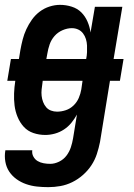

<svg xmlns="http://www.w3.org/2000/svg" viewBox="-33 -548 553 791"><path d="M166 223Q142 223 119 220.5Q96 218 74.5 210.5Q53 203 35 190Q17 177 5 159Q-7 141 -11 118Q-15 95 -11 72V71H100Q98 85 104.5 97Q111 109 122 115.5Q133 122 146.5 124.5Q160 127 174 127Q192 127 210.5 118Q229 109 241 93Q253 77 259 58.5Q265 40 268 22L284 -76Q274 -58 261 -42Q248 -26 230.5 -14.5Q213 -3 193 2.5Q173 8 154 8Q128 8 104.5 0Q81 -8 65 -25.5Q49 -43 39.5 -66Q30 -89 27 -113.5Q24 -138 25 -163.5Q26 -189 30 -215H-3L12 -305H45L51 -342Q55 -364 60.5 -385.5Q66 -407 75.5 -427.5Q85 -448 98.5 -467Q112 -486 130.5 -500Q149 -514 171 -521Q193 -528 214 -528Q239 -528 262.5 -520.5Q286 -513 302 -497Q318 -481 327.5 -459Q337 -437 340 -414L358 -520H471L435 -305H476L461 -215H420L379 37Q374 62 366 86.5Q358 111 343.5 133Q329 155 308.5 173Q288 191 264.5 202.5Q241 214 216 218.5Q191 223 166 223ZM158 -305H322Q325 -319 325.5 -333Q326 -347 325.5 -360.5Q325 -374 321 -387Q317 -400 309 -410.5Q301 -421 289 -426.5Q277 -432 263 -432Q244 -432 224.5 -423.5Q205 -415 191.5 -399.5Q178 -384 171.5 -365Q165 -346 162 -327ZM202 -88Q220 -88 238 -94Q256 -100 270 -113.5Q284 -127 291.5 -144.5Q299 -162 302 -180L307 -215H143L142 -207Q140 -193 138.5 -179.5Q137 -166 138.5 -153Q140 -140 144.5 -128Q149 -116 157 -106.5Q165 -97 177 -92.5Q189 -88 202 -88Z"/></svg>

Font: Iosevka
Style: Bold Italic
Weight: 700
Italic angle: -9°
Monospace: yes
Designer: Belleve Invis
Foundry: Belleve Invis
Version: Version 32.5.0; ttfautohint (v1.8.4)